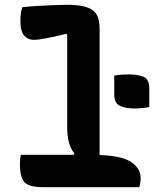

<svg xmlns="http://www.w3.org/2000/svg" viewBox="-20 -780 642 800"><path d="M67 -135H287L290 -141Q260 -175 260 -251V-635L256 -639Q203 -626 170.5 -620Q138 -614 120 -614Q97 -614 81 -631.5Q65 -649 65 -694Q65 -728 73 -750Q98 -753 132.5 -755Q167 -757 201.5 -758.5Q236 -760 260 -760Q331 -760 363 -740Q395 -720 395 -661V-134Q488 -131 527 -104.5Q566 -78 566 -38Q566 -18 560 0H160Q101 0 82 -21Q63 -42 63 -96Q63 -119 67 -135ZM602 -334Q587 -331 570.5 -329.5Q554 -328 540 -328Q505 -328 480.5 -338.5Q456 -349 456 -386V-465Q471 -468 487.5 -469Q504 -470 518 -470Q554 -470 578 -460Q602 -450 602 -412Z"/></svg>

Font: Recursive Mn Csl St
Style: Bold
Weight: 700
Monospace: yes
Version: Version 1.079;hotconv 1.0.112;makeotfexe 2.5.65598; ttfautoh